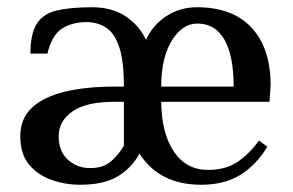

<svg xmlns="http://www.w3.org/2000/svg" viewBox="-20 -500 808 530"><path d="M201 10Q160 10 122 -3.5Q84 -17 60 -46Q36 -75 36 -124Q36 -173 68.5 -203Q101 -233 159.5 -247Q218 -261 296 -261H322Q322 -332 309 -370.5Q296 -409 272.5 -424Q249 -439 219 -439Q179 -439 151 -421Q123 -403 111 -352H64Q64 -407 81.5 -434.5Q99 -462 136.5 -471Q174 -480 234 -480Q290 -480 327.5 -454.5Q365 -429 383 -390Q401 -430 438.5 -455Q476 -480 524 -480Q622 -480 674.5 -423.5Q727 -367 727 -265L724 -219H425Q426 -132 460 -81.5Q494 -31 554 -31Q603 -31 635.5 -53Q668 -75 695 -112L718 -95Q687 -44 643 -17Q599 10 535 10Q420 10 365 -76Q344 -37 305.5 -13.5Q267 10 201 10ZM425 -261H625Q625 -346 599.5 -390.5Q574 -435 525 -435Q483 -435 454 -387.5Q425 -340 425 -261ZM229 -36Q266 -36 287.5 -55.5Q309 -75 322 -98V-219H296Q218 -219 180 -192.5Q142 -166 142 -124Q142 -82 167.5 -59Q193 -36 229 -36Z"/></svg>

Font: El Messiri Medium
Style: Regular
Weight: 500
Designer: Mohamed Gaber
Foundry: Kief Type Foundry
Version: Version 2.020; ttfautohint (v1.8.3)